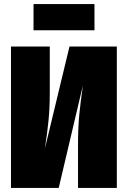

<svg xmlns="http://www.w3.org/2000/svg" viewBox="-20 -925 630 945"><path d="M555 0H364V-217Q364 -297 370.5 -363Q377 -429 388 -505L269 0H34V-696H225V-471Q225 -394 219 -333.5Q213 -273 201 -194L322 -696H555ZM445 -776H145V-905H445Z"/></svg>

Font: Fira Sans Condensed Black
Style: Regular
Weight: 900
Width: 3
Designer: Carrois Corporate & Edenspiekermann AG
Foundry: Carrois Corporate GbR & Edenspiekermann AG
Version: Version 4.203